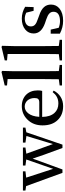

<svg xmlns="http://www.w3.org/2000/svg" viewBox="834 -1692 869 2584"><g transform="rotate(-90 1269.0 -399.5)"><path d="M281 6 427 -395C450 -322 497 -188 570 6H615L781 -480L844 -492V-526H642V-492L731 -479L623 -122L493 -480L576 -492V-526H334V-492L415 -481L289 -119L171 -482L256 -492V-526H-3V-492L57 -483L235 6Z M1132 15C1180 15 1222 4 1258 -19C1293 -41 1321 -72 1342 -112L1322 -126C1302 -101 1281 -82 1258 -70C1233 -56 1203 -49 1169 -49C1115 -49 1072 -67 1041 -102C1007 -140 989 -195 988 -267H1338C1343 -282 1345 -302 1345 -328C1345 -455 1261 -541 1134 -541C1063 -541 1002 -516 953 -466C900 -413 874 -345 874 -262C874 -175 898 -107 946 -58C993 -9 1055 15 1132 15ZM989 -306C993 -371 1009 -420 1037 -455C1062 -486 1092 -502 1127 -502C1194 -502 1242 -446 1242 -371C1242 -348 1238 -332 1231 -323C1222 -312 1207 -306 1185 -306Z M1688 0V-32L1605 -43C1604 -126 1603 -189 1603 -232V-649L1607 -806L1592 -814L1411 -771V-740L1497 -732V-232C1497 -189 1496 -126 1495 -43L1411 -32V0Z M2026 0V-32L1943 -43C1942 -126 1941 -189 1941 -232V-649L1945 -806L1930 -814L1749 -771V-740L1835 -732V-232C1835 -189 1834 -126 1833 -43L1749 -32V0Z M2281 15C2350 15 2405 -1 2444 -32C2481 -61 2500 -100 2500 -148C2500 -185 2489 -217 2466 -242C2442 -269 2404 -291 2351 -308L2308 -324C2232 -349 2206 -373 2206 -420C2206 -469 2245 -501 2312 -501C2338 -501 2364 -494 2391 -481L2416 -382H2466L2470 -496C2420 -526 2367 -541 2311 -541C2249 -541 2200 -525 2163 -494C2128 -465 2111 -427 2111 -381C2111 -313 2156 -263 2247 -230L2300 -212C2375 -187 2403 -159 2403 -114C2403 -87 2393 -65 2372 -50C2350 -35 2318 -27 2277 -27C2246 -27 2216 -33 2188 -44L2163 -152H2108V-29C2163 0 2221 15 2281 15Z"/></g></svg>

Font: AllPunType SemiBold
Style: Regular
Weight: 600
Version: 1.0